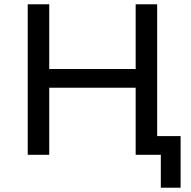

<svg xmlns="http://www.w3.org/2000/svg" viewBox="-20 -720 887 893"><path d="M711 -700V-87H820V153H728V0H611V-312H209V0H109V-700H209V-399H611V-700Z"/></svg>

Font: false
Style: Regular
Weight: 500
Designer: Julieta Ulanovsky
Foundry: Julieta Ulanovsky
Version: Version 7.222;hotconv 1.0.109;makeotfexe 2.5.65596